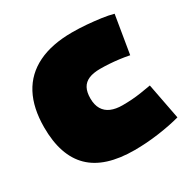

<svg xmlns="http://www.w3.org/2000/svg" viewBox="-133 -686 812 821"><g transform="rotate(-30 273.0 -275.0)"><path d="M18 -267Q18 -363 52.5 -428Q87 -493 155.5 -526.5Q224 -560 324 -560Q360 -560 396 -557Q432 -554 464.5 -549.5Q497 -545 522 -538L491 -351Q466 -356 442 -359Q418 -362 395 -363.5Q372 -365 350 -365Q316 -365 294 -355.5Q272 -346 261.5 -326.5Q251 -307 251 -276Q251 -244 263.5 -223Q276 -202 299.5 -192Q323 -182 356 -182Q380 -182 402 -183.5Q424 -185 447.5 -188.5Q471 -192 499 -197L533 -20Q486 -7 425 1.5Q364 10 305 10Q159 10 88.5 -59Q18 -128 18 -267Z"/></g></svg>

Font: Georama Black
Style: Regular
Weight: 900
Designer: Jean-Baptiste Levee
Foundry: Production Type
Version: Version 1.001